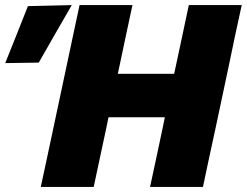

<svg xmlns="http://www.w3.org/2000/svg" viewBox="-106 -733 968 753"><path d="M54 0Q66.5 -57 77.5 -109.5Q88.5 -162 103.5 -231.5L155 -473.5Q170 -543.5 181.5 -598.5Q193 -653.5 206 -713H413.5Q401 -654.5 389 -599Q377 -543.5 362.5 -473.5L356 -443.5H577L583.5 -473.5Q598.5 -543.5 610.2 -598.5Q622 -653.5 634.5 -713H842Q829 -654 817.2 -599Q805.5 -544 791 -473.5L739.5 -231Q724.5 -162 713.2 -109.5Q702 -57 690 0H482.5Q494.5 -56 506 -109Q517 -162 532 -231.5L540.5 -273H319.5L311 -231.5Q296 -161.5 284.8 -109Q273.5 -56.5 261.5 0ZM-85.5 -485.5Q-63 -542 -40.5 -598Q-18.5 -653.5 3.5 -709L175.5 -713Q142 -655 109.5 -598.5Q77 -541.5 46 -487.5Z"/></svg>

Font: Heraclito ExtraBold
Style: Italic
Weight: 800
Italic angle: -12°
Designer: Kostas Bartsokas (font) & Cristiano Sobral (main changes)
Foundry: Kostas Bartsokas (font) & Cristiano Sobral (main changes)
Version: Version 1.00;July 8, 2020;FontCreator 13.0.0.2655 64-bit